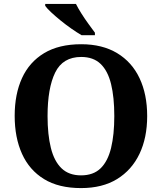

<svg xmlns="http://www.w3.org/2000/svg" viewBox="-20 -951 827 981"><path d="M394 10Q280 10 205 -36Q130 -82 92.5 -165Q55 -248 55 -359Q55 -470 92.5 -552Q130 -634 205.5 -679.5Q281 -725 395 -725Q503 -725 578.5 -679.5Q654 -634 693 -551.5Q732 -469 732 -358Q732 -247 692.5 -164.5Q653 -82 578 -36Q503 10 394 10ZM394 -55Q457 -55 494 -91Q531 -127 547.5 -195Q564 -263 564 -358Q564 -454 547.5 -521.5Q531 -589 494 -624.5Q457 -660 395 -660Q301 -660 262 -580.5Q223 -501 223 -358Q223 -263 240 -195Q257 -127 294.5 -91Q332 -55 394 -55ZM397 -771Q373 -785 345 -804.5Q317 -824 290 -846Q263 -868 241.5 -888Q220 -908 211 -921V-931H368Q379 -909 396 -882Q413 -855 432 -829Q451 -803 465 -784V-771Z"/></svg>

Font: Noto Serif Tamil
Style: Bold
Weight: 700
Designer: Indian Type Foundry, Tom Grace, and the Monotype Design Team
Foundry: Monotype Imaging Inc.
Version: Version 2.003